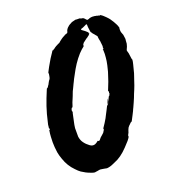

<svg xmlns="http://www.w3.org/2000/svg" viewBox="-130 -741 808 905"><g transform="rotate(-20 273.5 -288.5)"><path d="M367 -241Q369 -239 362 -224Q357 -215 355 -214Q354 -213 358.5 -222Q363 -231 365 -236Q367 -241 367 -241ZM348 -642 353 -643Q353 -642 362 -642Q371 -642 372 -642Q379 -638 385 -638H386L390 -636Q391 -636 391 -635.5Q391 -635 391 -635Q392 -635 392 -635Q392 -635 392 -634Q392 -634 393 -633.5Q394 -633 396 -630.5Q398 -628 398 -628L399 -627L401 -625Q401 -625 402 -624Q403 -623 405 -623Q407 -623 408 -623Q409 -623 409 -624Q409 -625 410.5 -624.5Q412 -624 413 -625Q414 -626 415 -626Q416 -626 416 -626.5Q416 -627 417.5 -627Q419 -627 419.5 -627.5Q420 -628 420.5 -627.5Q421 -627 422.5 -628Q424 -629 426 -628.5Q428 -628 428 -628.5Q428 -629 429.5 -629Q431 -629 436.5 -628.5Q442 -628 442.5 -628Q443 -628 445 -627.5Q447 -627 448.5 -626.5Q450 -626 450.5 -626.5Q451 -627 453 -626Q458 -623 458 -625Q458 -626 460 -624Q466 -621 467 -623Q467 -624 467.5 -624Q468 -624 472 -621.5Q476 -619 476.5 -618.5Q477 -618 482 -614Q494 -603 501 -595Q503 -592 506 -589Q510 -584 517.5 -571.5Q525 -559 526 -556Q527 -554 529.5 -548.5Q532 -543 532 -541Q534 -536 533 -535.5Q532 -535 532 -526.5Q532 -518 533.5 -513.5Q535 -509 537 -504L539 -499L542 -477L541 -469Q541 -461 540 -454Q537 -440 531 -429Q528 -424 530 -420Q534 -409 535 -396Q537 -376 539 -376Q539 -376 539 -372Q539 -367 535 -351Q529 -326 527 -320Q527 -319 525 -312Q523 -305 520 -297Q517 -289 513.5 -278Q510 -267 506.5 -257Q503 -247 499.5 -239Q496 -231 491.5 -220Q487 -209 485 -203Q480 -191 476 -182Q473 -177 471 -171Q469 -165 466.5 -161Q464 -157 463 -154Q462 -150 450 -127Q438 -104 437 -102Q435 -100 434 -100Q432 -100 428 -96Q426 -93 425.5 -93Q425 -93 419 -87Q412 -80 409 -71Q408 -67 406 -62.5Q404 -58 404.5 -57.5Q405 -57 399 -47Q398 -45 398 -43V-40L399 -41V-40Q398 -39 398 -38Q398 -36 387 -22Q375 -8 364 3Q329 40 294 53Q289 55 285 57Q268 65 252 66Q249 66 246.5 65Q244 64 239 63.5Q234 63 226.5 61.5Q219 60 215 61Q211 62 204 63Q197 64 196 64Q191 67 171 59Q151 52 130 38Q120 31 108 18Q80 -10 67 -49Q60 -68 57 -85Q55 -101 54 -112Q52 -135 54 -164Q55 -181 57 -192Q57 -195 57 -196H58L59 -195L60 -196Q63 -201 60 -204L59 -205L60 -211Q60 -217 61 -221.5Q62 -226 64 -234Q72 -271 84 -307Q96 -342 111 -377L114 -384L116 -385Q119 -386 122 -391Q124 -395 124 -395Q126 -395 132 -408Q136 -415 136 -415L140 -420Q140 -421 140.5 -421.5Q141 -422 141 -422Q141 -421 142 -424Q144 -427 144 -432Q144 -433 145 -434Q145 -436 145.5 -437.5Q146 -439 145.5 -439.5Q145 -440 146 -442Q149 -448 146 -448Q145 -449 145 -449Q145 -451 159 -477Q180 -515 196 -537L197 -539L202 -545V-544Q204 -542 208 -547Q210 -549 210.5 -548.5Q211 -548 212 -548.5Q213 -549 214.5 -551Q216 -553 217 -553Q218 -553 219 -554Q220 -555 220.5 -555Q221 -555 222.5 -556.5Q224 -558 225 -558Q227 -558 233 -562Q234 -563 235 -563Q236 -563 237.5 -564Q239 -565 239.5 -565Q240 -565 240 -565Q242 -565 247 -570Q250 -573 250.5 -573Q251 -573 254.5 -576Q258 -579 260.5 -580.5Q263 -582 265 -583.5Q267 -585 269 -586Q272 -587 277 -590Q280 -593 281 -593Q284 -593 287 -595Q289 -596 291 -596Q294 -597 295 -599V-600V-602L296 -603Q299 -606 297 -606Q296 -606 297 -607Q298 -608 298 -608.5Q298 -609 299 -610Q300 -611 299 -611L300 -612Q301 -613 300 -614Q301 -614 301 -614.5Q301 -615 302.5 -616Q304 -617 303.5 -618Q303 -619 304 -619Q305 -619 305 -619L306 -620Q306 -621 307 -621V-622Q308 -622 309.5 -623.5Q311 -625 312 -625.5Q313 -626 313 -627Q313 -627 314 -628H315L319 -631L323 -633L325 -634L332 -638ZM383 -601Q377 -598 372 -596Q367 -594 363 -593Q357 -590 365 -585Q377 -577 385 -569Q390 -564 389 -564L388 -563Q389 -561 390 -559L392 -558H390Q386 -558 388 -555V-554Q387 -555 386.5 -554.5Q386 -554 386 -553Q385 -553 383.5 -551.5Q382 -550 381.5 -550Q381 -550 379 -548Q375 -545 374 -544Q372 -544 361 -535Q348 -526 349 -524Q350 -524 348 -523Q346 -521 345.5 -518Q345 -515 346 -514Q346 -513 344.5 -511.5Q343 -510 340.5 -508Q338 -506 333 -502Q318 -489 301 -467Q285 -446 273 -425Q272 -422 268 -416Q259 -400 250 -383Q249 -381 245 -372.5Q241 -364 239 -360.5Q237 -357 235.5 -353Q234 -349 230 -341.5Q226 -334 224.5 -330.5Q223 -327 221 -321.5Q219 -316 216.5 -309.5Q214 -303 210.5 -295Q207 -287 205 -282Q201 -268 199 -264Q197 -260 196.5 -259Q196 -258 195.5 -259Q195 -260 194 -259Q190 -255 189 -248Q188 -241 190 -241Q191 -241 191 -239Q190 -238 189 -234Q189 -231 186 -220Q183 -208 180 -192Q177 -180 175 -163Q175 -156 175 -141Q175 -126 175 -120Q178 -101 187 -89Q197 -75 211 -65Q225 -54 239 -60Q246 -63 254 -70Q256 -71 257 -69Q260 -67 263 -69Q265 -69 268 -74Q274 -82 281 -87Q287 -92 292 -97Q303 -112 300 -115L299 -116L302 -120Q314 -137 326 -158Q327 -160 331 -168Q334 -174 344 -193Q351 -207 352.5 -210Q354 -213 355 -212Q358 -212 361 -219Q364 -229 368 -234Q371 -239 375 -248Q377 -251 377 -251L378 -250L379 -252Q386 -263 382 -264Q382 -264 383 -266Q384 -268 384 -270Q384 -272 382.5 -272.5Q381 -273 381 -273.5Q381 -274 382 -277Q391 -299 397 -315Q400 -323 402 -330Q413 -360 419 -389Q424 -411 425 -427Q427 -446 426 -457Q426 -466 425 -468V-469L426 -468Q428 -467 428 -468L429 -471Q429 -473 428 -476L429 -479Q429 -478 429 -481Q429 -484 429 -487L428 -489Q429 -488 428.5 -491Q428 -494 428 -495Q428 -496 427.5 -498Q427 -500 427 -504Q427 -509 425 -514V-516L424 -519V-522L423 -525Q423 -525 423.5 -525.5Q424 -526 423 -527V-528V-531L422 -532L423 -531V-533Q422 -535 421 -536L420 -537Q421 -537 416 -542Q413 -546 410.5 -549Q408 -552 407 -552.5Q406 -553 405 -555Q402 -561 400 -562Q400 -562 398 -567Q396 -578 395 -590Q395 -604 393.5 -605Q392 -606 383 -601Z"/></g></svg>

Font: TT2020 Style B
Style: Italic
Weight: 400
Italic angle: -15°
Version: Version 0.2.000